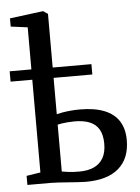

<svg xmlns="http://www.w3.org/2000/svg" viewBox="-75 -863 667 916"><g transform="rotate(-5 259.0 -405.0)"><path d="M298.5 9.5Q286 9.5 264 8Q242 6.5 217.5 4.8Q193 3 170.5 1.5Q148 0 133.5 0H19.5V-43.5L86.5 -54V-749L6 -759.5V-799L162.5 -819H167L188.5 -804.5V-324Q199.5 -327 216.8 -330Q234 -333 255.5 -335Q277 -337 300.5 -337Q370.5 -337 417.2 -318.2Q464 -299.5 487.2 -262.8Q510.5 -226 510.5 -172Q510.5 -84.5 456.8 -37.5Q403 9.5 298.5 9.5ZM273 -42Q313 -42 342 -55.2Q371 -68.5 386.5 -95.5Q402 -122.5 402 -164Q402 -205.5 387 -232Q372 -258.5 342.5 -270.5Q313 -282.5 270.5 -282.5Q253.5 -282.5 237.8 -281.2Q222 -280 209.2 -278Q196.5 -276 188.5 -274V-49.5Q201.5 -47 221.5 -44.5Q241.5 -42 273 -42ZM-17.5 -498V-547.5H374V-498Z"/></g></svg>

Font: Merriweather 36pt
Style: Regular
Weight: 400
Designer: Eben Sorkin
Foundry: Eben Sorkin
Version: Version 2.100